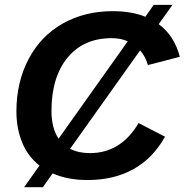

<svg xmlns="http://www.w3.org/2000/svg" viewBox="-20 -745 774 805"><path d="M145.5 -50.8Q95.7 -90.3 72.3 -149.2Q48.8 -208 48.8 -277.8Q48.8 -400.9 100.1 -497.8Q151.4 -594.7 243.4 -646.5Q335.4 -698.2 452.6 -698.2Q531.2 -698.2 589.4 -674.8L624.5 -724.6H703.1L645.5 -643.6Q710.9 -595.7 733.9 -506.8L600.1 -472.2Q590.3 -507.8 567.4 -533.7L273.9 -121.1Q309.1 -103 356.9 -103Q486.8 -103 561 -229L671.9 -171.9Q621.1 -81.1 539.1 -35.6Q457 9.8 347.2 9.8Q263.2 9.8 200.7 -18.1L159.7 40H81.1ZM195.8 -279.8Q195.8 -208 225.6 -163.6L515.6 -571.8Q486.3 -585 448.2 -585Q330.1 -585 262.9 -502.9Q195.8 -420.9 195.8 -279.8Z"/></svg>

Font: Liberation Sans
Style: Bold Italic
Weight: 700
Italic angle: -12°
Designer: Steve Matteson
Foundry: Ascender Corporation
Version: Version 2.1.5